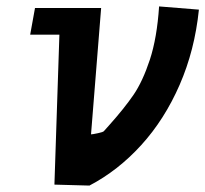

<svg xmlns="http://www.w3.org/2000/svg" viewBox="-20 -575 640 598"><path d="M165 -467H74L89 -550H295L263.5 -156.5Q268 -156.5 285.2 -160.2Q302.5 -164 304 -167L320.5 -185.5Q367 -237.5 395.8 -279.5Q424.5 -321.5 446.8 -389.2Q469 -457 475.5 -555L599.5 -545Q586.5 -418.5 539.5 -310.8Q492.5 -203 420 -123.2Q347.5 -43.5 258.5 3L149.5 0Z"/></svg>

Font: JuliaMono ExtraBold
Style: Italic
Weight: 800
Italic angle: -9°
Monospace: yes
Designer: cormullion
Foundry: corm
Version: Version 0.057; ttfautohint (v1.8.4)